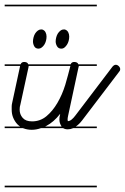

<svg xmlns="http://www.w3.org/2000/svg" viewBox="-20 -562 534 821"><path d="M394 -14H293Q281 -9 270 -9Q258 -9 250 -14H155Q135 -7 116 -7Q97 -7 81 -13L78 -14H0V-21H66Q60 -25 54 -31Q43 -43 36.5 -58.5Q30 -74 30 -93V-107Q30 -114 32 -122L66 -280H0V-287H68Q72 -297 83 -297Q93 -297 98 -292Q100 -289 101 -287H282Q286 -297 297 -297Q307 -297 312 -292Q314 -290 315 -287H394V-280H317V-279Q317 -278 316 -275Q315 -272 315 -271L271 -66Q269 -57 269 -51Q269 -48 270 -44Q278 -44 286.5 -51Q295 -58 303 -69L461 -277Q468 -285 475 -285Q482 -285 488 -279Q494 -273 494 -266Q494 -260 490 -256L331 -47Q318 -30 304 -21H394ZM102 -277Q102 -276 102 -275L67 -114Q64 -106 64 -93Q64 -73 77 -58Q90 -43 117 -43Q152 -43 178.5 -65Q205 -87 225.5 -122Q246 -157 259 -199Q271 -240 281 -280H103Q103 -279 102 -277ZM160 -436Q170 -433 174.5 -424.5Q179 -416 179 -406Q179 -396 176.5 -387Q174 -378 169.5 -371Q165 -364 158.5 -359Q152 -354 145 -354Q132 -354 126.5 -364Q121 -374 121 -385Q121 -393 123.5 -402.5Q126 -412 130.5 -419Q135 -426 141.5 -431Q148 -436 155 -436ZM257 -436Q267 -433 271.5 -424.5Q276 -416 276 -406Q276 -396 273.5 -387Q271 -378 266.5 -371Q262 -364 256 -359Q250 -354 242 -354Q230 -354 224 -364Q218 -374 218 -385Q218 -393 220.5 -402.5Q223 -412 227.5 -419Q232 -426 238.5 -431Q245 -436 253 -436ZM394 239H0V232H394ZM394 -535H0V-542H394ZM243 -22Q234 -35 234 -51Q234 -55 234.5 -60.5Q235 -66 237 -73V-75Q210 -40 177 -23Q175 -22 173 -21H243Z"/></svg>

Font: Gruenewald VA 1. Klasse
Style: Regular
Weight: 400
Designer: Peter Wiegel
Foundry: Peter Wiegel, nach dem Schriftentwurf von Dr. H. Gr¸newald
Version: Version 0.007